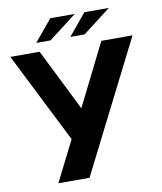

<svg xmlns="http://www.w3.org/2000/svg" viewBox="-96 -977 892 1054"><g transform="rotate(-10 350.0 -450.0)"><path d="M316.9 0H143.1L256.8 -226.1L3.9 -729H167L338.9 -383.8L511.2 -729H685.1ZM583 -899.9 426.8 -779.8H347.2L446.8 -899.9ZM393.1 -899.9 236.8 -779.8H157.2L256.8 -899.9Z"/></g></svg>

Font: Miedinger*
Style: Bold
Weight: 700
Version: Version 001.000